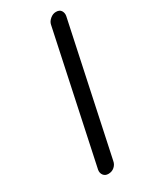

<svg xmlns="http://www.w3.org/2000/svg" viewBox="-151 -593 509 635"><g transform="rotate(-30 103.0 -275.5)"><path d="M147 -522Q149 -533 159.5 -542Q170 -551 182 -551Q196 -551 201.5 -542Q207 -533 205 -522L100 -29Q98 -17 88.5 -8.5Q79 0 65 0Q53 0 46.5 -8.5Q40 -17 42 -29Z"/></g></svg>

Font: VDS
Style: Thin Italic
Weight: 100
Width: 0
Designer: artmaker
Foundry: artmaker
Version: Version 1.000 2012 initial release